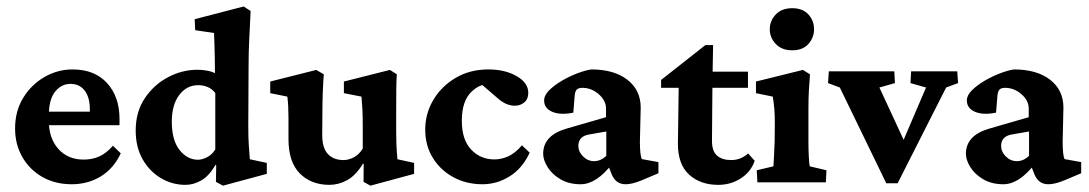

<svg xmlns="http://www.w3.org/2000/svg" viewBox="-20 -567 3387 597"><path d="M203.1 5.9Q151.4 5.9 111.6 -16.8Q71.8 -39.6 49.3 -78.9Q26.9 -118.2 26.9 -167.5Q26.9 -221.7 52.2 -262.9Q77.6 -304.2 118.4 -327.6Q159.2 -351.1 205.6 -351.1Q274.4 -351.1 313 -308.6Q351.6 -266.1 351.6 -197.3V-177.7H120.6V-219.7H272.5L259.3 -199.7V-227.5Q259.3 -264.2 243.4 -285.2Q227.5 -306.2 199.2 -306.2Q170.9 -306.2 151.4 -282Q131.8 -257.8 131.8 -207.5V-191.4Q131.8 -137.2 161.4 -104Q190.9 -70.8 240.2 -70.8Q267.1 -70.8 288.8 -80.6Q310.5 -90.3 331.1 -113.8L355.5 -90.3Q333.5 -43 293.5 -18.6Q253.4 5.9 203.1 5.9Z M673.3 10.3 651.4 -1.5 652.3 -53.2 649.9 -54.2Q629.9 -19.5 605.7 -5.9Q581.5 7.8 556.6 7.8Q515.6 7.8 480.2 -13.2Q444.8 -34.2 423.3 -72Q401.9 -109.9 401.9 -161.1Q401.9 -219.2 430.2 -261.5Q458.5 -303.7 502.4 -326.9Q546.4 -350.1 593.8 -350.1Q608.4 -350.1 623.5 -347.4Q638.7 -344.7 648.4 -339.4Q648.4 -360.4 647.9 -385Q647.5 -409.7 646.7 -431.4Q646 -453.1 645.5 -464.4L586.9 -473.1L585.4 -507.3L737.8 -546.9L759.3 -532.7Q756.8 -483.9 754.9 -443.1Q752.9 -402.3 752.9 -357.4L752 -175.3Q752 -137.2 753.7 -114.3Q755.4 -91.3 756.8 -71.8L809.6 -60.5V-26.4ZM595.7 -70.3Q607.4 -70.3 622.8 -77.6Q638.2 -85 649.4 -102.1V-277.8Q639.2 -291 625.2 -296.6Q611.3 -302.2 596.7 -302.2Q560.5 -302.2 537.4 -271.7Q514.2 -241.2 514.2 -189Q514.2 -130.9 538.3 -100.6Q562.5 -70.3 595.7 -70.3Z M1215.8 -71.8 1267.6 -60.5V-26.4L1131.8 10.3L1110.4 -1.5L1110.8 -57.6L1108.9 -58.6Q1085.9 -21 1059.1 -6.6Q1032.2 7.8 1004.4 7.8Q947.3 7.8 912.1 -27.8Q877 -63.5 877 -134.3V-201.2Q877 -238.3 873.5 -266.6L820.3 -277.3V-313.5L963.4 -349.6L986.8 -335.9Q984.9 -313 983.6 -279.1Q982.4 -245.1 982.4 -210.9L981.9 -147Q981.9 -106.9 999.5 -88.1Q1017.1 -69.3 1048.3 -69.3Q1063.5 -69.3 1079.8 -77.6Q1096.2 -85.9 1107.9 -105V-177.2Q1107.9 -207.5 1106.9 -226.3Q1106 -245.1 1104 -266.6L1049.3 -277.3V-313.5L1192.4 -349.6L1213.9 -335.9Q1212.4 -317.9 1212.2 -290Q1211.9 -262.2 1211.9 -218.8V-155.3Q1211.9 -138.2 1212.6 -118.2Q1213.4 -98.1 1215.8 -71.8Z M1480 5.9Q1430.2 5.9 1389.9 -15.9Q1349.6 -37.6 1325.9 -75.9Q1302.2 -114.3 1302.2 -164.1Q1302.2 -213.9 1327.4 -256.3Q1352.5 -298.8 1397 -325Q1441.4 -351.1 1498.5 -351.1Q1550.3 -351.1 1586.4 -330.3Q1622.6 -309.6 1622.6 -278.3Q1622.6 -258.8 1610.1 -248.5Q1597.7 -238.3 1581.1 -238.3Q1553.2 -238.3 1527.3 -261.7L1468.3 -312.5L1509.3 -303.7Q1475.6 -310.5 1445.8 -281.5Q1416 -252.4 1416 -191.9Q1416 -132.3 1445.1 -101.8Q1474.1 -71.3 1517.1 -71.3Q1538.6 -71.3 1560.1 -80.8Q1581.5 -90.3 1603 -115.2L1627 -92.3Q1604.5 -43.5 1564.9 -18.8Q1525.4 5.9 1480 5.9Z M1785.6 5.9Q1749 5.9 1722.9 -9.5Q1696.8 -24.9 1682.9 -47.1Q1668.9 -69.3 1668.9 -88.9Q1668.9 -146 1741.2 -167L1864.3 -202.6V-229.5Q1864.3 -254.4 1841.6 -274.2Q1818.8 -293.9 1790.5 -293.9Q1777.8 -293.9 1772.7 -287.8Q1767.6 -281.7 1766.6 -266.1L1762.7 -216.8Q1723.1 -208.5 1697.5 -219.2Q1671.9 -230 1671.9 -254.9Q1671.9 -270.5 1687.7 -286.4Q1703.6 -302.2 1727.5 -316.2Q1751.5 -330.1 1776.1 -339.4Q1800.8 -348.6 1818.4 -351.1Q1889.2 -351.1 1930.4 -319.3Q1971.7 -287.6 1972.2 -233.4L1969.7 -126.5Q1969.7 -85.4 1975.6 -72.3L2027.3 -63V-28.3L1975.1 -6.3Q1945.8 5.9 1925.3 5.9Q1894.5 5.9 1881.8 -25.4L1867.7 -61.5L1884.3 -58.6Q1834.5 5.9 1785.6 5.9ZM1827.1 -65.9Q1848.1 -65.9 1865.2 -82.5V-158.2L1814.9 -149.4Q1778.3 -144.5 1778.3 -113.3Q1778.3 -95.2 1793 -80.6Q1807.6 -65.9 1827.1 -65.9Z M2326.7 -66.9Q2314.5 -32.2 2283.2 -12.2Q2252 7.8 2213.4 7.8Q2157.7 7.8 2122.8 -23.9Q2087.9 -55.7 2087.9 -119.6L2090.3 -293.9H2035.6V-318.4L2173.3 -426.8H2197.3L2195.3 -314.5L2193.8 -128.9Q2193.8 -96.7 2209.7 -83Q2225.6 -69.3 2253.9 -69.3Q2282.7 -69.3 2306.2 -89.8ZM2158.2 -293.9V-344.2H2305.7V-293.9Z M2335 0 2333 -37.6 2384.8 -49.8Q2385.3 -54.7 2386.5 -77.4Q2387.7 -100.1 2388.7 -127.9L2389.2 -186Q2389.2 -210 2387.7 -228Q2386.2 -246.1 2382.8 -266.6L2330.6 -277.3V-313.5L2476.6 -349.6L2498.5 -335.9Q2496.6 -310.5 2495.1 -285.2Q2493.7 -259.8 2493.7 -228V-127.9Q2493.7 -102.5 2494.9 -79.1Q2496.1 -55.7 2498 -49.8L2549.8 -37.6L2547.9 0ZM2443.4 -410.6Q2410.6 -410.6 2392.1 -430.4Q2373.5 -450.2 2373.5 -476.1Q2373.5 -502.4 2392.1 -522Q2410.6 -541.5 2443.4 -541.5Q2476.1 -541.5 2493.7 -522Q2511.2 -502.4 2511.2 -476.1Q2511.2 -450.2 2493.7 -430.4Q2476.1 -410.6 2443.4 -410.6Z M2735.8 2.9 2591.3 -294.9 2554.7 -308.6 2557.1 -345.2H2760.7L2762.7 -308.6L2714.4 -294.9L2801.3 -107.4L2779.3 -107.9L2859.4 -294.9L2811 -308.6L2813 -345.2H2956.5L2959 -308.6L2921.9 -294.9L2771 2.9Z M3100.1 5.9Q3063.5 5.9 3037.4 -9.5Q3011.2 -24.9 2997.3 -47.1Q2983.4 -69.3 2983.4 -88.9Q2983.4 -146 3055.7 -167L3178.7 -202.6V-229.5Q3178.7 -254.4 3156 -274.2Q3133.3 -293.9 3105 -293.9Q3092.3 -293.9 3087.2 -287.8Q3082 -281.7 3081.1 -266.1L3077.1 -216.8Q3037.6 -208.5 3012 -219.2Q2986.3 -230 2986.3 -254.9Q2986.3 -270.5 3002.2 -286.4Q3018.1 -302.2 3042 -316.2Q3065.9 -330.1 3090.6 -339.4Q3115.2 -348.6 3132.8 -351.1Q3203.6 -351.1 3244.9 -319.3Q3286.1 -287.6 3286.6 -233.4L3284.2 -126.5Q3284.2 -85.4 3290 -72.3L3341.8 -63V-28.3L3289.6 -6.3Q3260.3 5.9 3239.7 5.9Q3209 5.9 3196.3 -25.4L3182.1 -61.5L3198.7 -58.6Q3148.9 5.9 3100.1 5.9ZM3141.6 -65.9Q3162.6 -65.9 3179.7 -82.5V-158.2L3129.4 -149.4Q3092.8 -144.5 3092.8 -113.3Q3092.8 -95.2 3107.4 -80.6Q3122.1 -65.9 3141.6 -65.9Z"/></svg>

Font: Lateef
Style: Bold
Weight: 700
Designer: SIL International
Foundry: SIL International
Version: Version 4.200